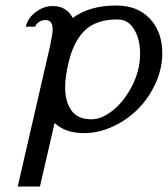

<svg xmlns="http://www.w3.org/2000/svg" viewBox="-20 -472 605 692"><path d="M43.9 0ZM310.1 -42Q346.7 -42 387.2 -74.5Q427.7 -106.9 456.3 -162.8Q484.9 -218.8 484.9 -277.8Q484.9 -330.6 463.6 -366.2Q442.4 -401.9 402.8 -401.9Q326.7 -401.9 285.6 -362.1Q244.6 -322.3 227.1 -246.1Q214.8 -194.8 214.8 -157.2Q214.8 -106 237.3 -74Q259.8 -42 310.1 -42ZM160.2 -305.2Q169.9 -351.1 169.9 -365.2Q169.9 -399.9 144 -399.9Q131.8 -399.9 120.6 -392.6Q109.4 -385.3 106.9 -376H73.2Q79.6 -406.2 108.4 -428.2Q137.2 -450.2 169.9 -450.2Q220.2 -450.2 242.2 -407.2Q302.2 -452.1 398.9 -452.1Q476.1 -452.1 520.5 -404.3Q564.9 -356.4 564.9 -280.8Q564.9 -225.1 540.8 -171.9Q516.6 -118.7 477.5 -79.3Q438.5 -40 387 -16.1Q335.4 7.8 283.2 7.8Q214.8 7.8 176.8 -28.8L124 200.2H43.9Z"/></svg>

Font: Pfennig
Style: Italic
Weight: 500
Italic angle: -13°
Version: Version 20120410 ; ttfautohint (v0.8)